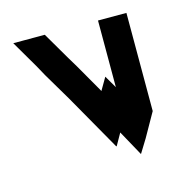

<svg xmlns="http://www.w3.org/2000/svg" viewBox="-55 -656 328 359"><g transform="rotate(-15 109.5 -477.0)"><path d="M0 -608 31 -555 42 -535 74 -481 136 -372H137L150 -395L177 -346L193 -372L219 -418V-481V-524V-535V-555V-608H164V-555V-535V-481V-479L150 -503L136 -479L135 -481L104 -535L92 -555L61 -608Z"/></g></svg>

Font: ABC-Triangle-Monogram
Style: Regular
Weight: 400
Designer: Sadat Fauzi
Foundry: Intuisi Creative
Version: Version 001.000